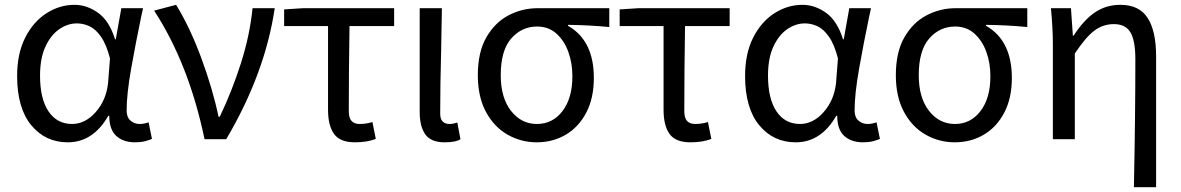

<svg xmlns="http://www.w3.org/2000/svg" viewBox="-20 -577 4897 796"><path d="M261 13Q168 13 109.5 -58Q51 -129 51 -262Q51 -355 84.5 -421Q118 -487 172.5 -522Q227 -557 289 -557Q340 -557 386.5 -524Q433 -491 457 -414H460L483 -543H573Q569 -525 565 -506Q543 -401 524 -294Q505 -187 505 -119Q505 -91 521 -77Q537 -63 559 -63Q577 -63 596 -70L610 -1Q598 4 581 8.5Q564 13 540 13Q491 13 462 -13.5Q433 -40 433 -97H429Q366 13 261 13ZM279 -63Q333 -63 376.5 -112Q420 -161 428 -232L436 -335Q421 -393 398.5 -425Q376 -457 350.5 -468.5Q325 -480 299 -480Q260 -480 225 -455.5Q190 -431 168 -383Q146 -335 146 -263Q146 -168 181 -115.5Q216 -63 279 -63Z M828 0Q763 -312 619 -533L710 -557Q767 -465 814.5 -336.5Q862 -208 886 -93H891Q942 -199 979 -315.5Q1016 -432 1027 -543H1119Q1079 -273 918 0Z M1451 13Q1390 13 1365 -21.5Q1340 -56 1340 -122V-469H1158V-538L1236 -543H1614V-469H1429Q1426 -281 1426 -116Q1426 -88 1437.5 -75.5Q1449 -63 1471 -63Q1498 -63 1524 -71L1538 -1Q1502 13 1451 13Z M1823 13Q1767 13 1743.5 -19.5Q1720 -52 1720 -113V-543H1812Q1811 -458 1809 -371Q1805 -227 1805 -106Q1805 -83 1815.5 -73Q1826 -63 1843 -63Q1858 -63 1876 -69L1889 0Q1870 13 1823 13Z M2205 13Q2140 13 2084 -19Q2028 -51 1994.5 -113.5Q1961 -176 1961 -265Q1961 -361 1996.5 -422.5Q2032 -484 2088.5 -513.5Q2145 -543 2209 -543H2506V-465Q2420 -473 2335 -474V-470Q2442 -409 2442 -254Q2442 -170 2410.5 -110Q2379 -50 2325.5 -18.5Q2272 13 2205 13ZM2206 -63Q2271 -63 2312 -116.5Q2353 -170 2353 -261Q2353 -316 2336 -362.5Q2319 -409 2286.5 -438Q2254 -467 2207 -467Q2143 -467 2099.5 -417.5Q2056 -368 2056 -265Q2056 -172 2098.5 -117.5Q2141 -63 2206 -63Z M2842 13Q2781 13 2756 -21.5Q2731 -56 2731 -122V-469H2549V-538L2627 -543H3005V-469H2820Q2817 -281 2817 -116Q2817 -88 2828.5 -75.5Q2840 -63 2862 -63Q2889 -63 2915 -71L2929 -1Q2893 13 2842 13Z M3279 13Q3186 13 3127.5 -58Q3069 -129 3069 -262Q3069 -355 3102.5 -421Q3136 -487 3190.5 -522Q3245 -557 3307 -557Q3358 -557 3404.5 -524Q3451 -491 3475 -414H3478L3501 -543H3591Q3587 -525 3583 -506Q3561 -401 3542 -294Q3523 -187 3523 -119Q3523 -91 3539 -77Q3555 -63 3577 -63Q3595 -63 3614 -70L3628 -1Q3616 4 3599 8.5Q3582 13 3558 13Q3509 13 3480 -13.5Q3451 -40 3451 -97H3447Q3384 13 3279 13ZM3297 -63Q3351 -63 3394.5 -112Q3438 -161 3446 -232L3454 -335Q3439 -393 3416.5 -425Q3394 -457 3368.5 -468.5Q3343 -480 3317 -480Q3278 -480 3243 -455.5Q3208 -431 3186 -383Q3164 -335 3164 -263Q3164 -168 3199 -115.5Q3234 -63 3297 -63Z M3938 13Q3873 13 3817 -19Q3761 -51 3727.5 -113.5Q3694 -176 3694 -265Q3694 -361 3729.5 -422.5Q3765 -484 3821.5 -513.5Q3878 -543 3942 -543H4239V-465Q4153 -473 4068 -474V-470Q4175 -409 4175 -254Q4175 -170 4143.5 -110Q4112 -50 4058.5 -18.5Q4005 13 3938 13ZM3939 -63Q4004 -63 4045 -116.5Q4086 -170 4086 -261Q4086 -316 4069 -362.5Q4052 -409 4019.5 -438Q3987 -467 3940 -467Q3876 -467 3832.5 -417.5Q3789 -368 3789 -265Q3789 -172 3831.5 -117.5Q3874 -63 3939 -63Z M4681 199Q4687 -97 4687 -332Q4687 -409 4666.5 -443Q4646 -477 4598 -477Q4553 -477 4517 -450Q4481 -423 4436 -355V0H4345V-394Q4345 -460 4337 -543H4420L4428 -429H4431Q4472 -493 4518.5 -525Q4565 -557 4625 -557Q4703 -557 4738 -502.5Q4773 -448 4773 -344V199Z"/></svg>

Font: Noto Sans CJK KR Regular (TTF)
Style: Regular
Weight: 400
Designer: Ryoko NISHIZUKA 西塚涼子 (kana & ideographs); Paul D. Hunt (Latin, Greek & Cyrillic); Wenlong ZHANG 张文龙 (bopomofo); Sandoll 
Foundry: Adobe Systems Incorporated
Version: Version 1.004;PS 1.004;hotconv 1.0.82;makeotf.lib2.5.63406